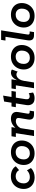

<svg xmlns="http://www.w3.org/2000/svg" viewBox="1365 -1988 634 3404"><g transform="rotate(-90 1682.0 -286.0)"><path d="M241 11Q179 11 132.5 -13Q86 -37 60 -80.5Q34 -124 34 -182Q34 -244 60.5 -295.5Q87 -347 137 -378.5Q187 -410 257 -410Q319 -410 366.5 -387Q414 -364 436 -323L368 -265Q352 -294 324 -309.5Q296 -325 259 -325Q220 -325 191.5 -306.5Q163 -288 148 -256Q133 -224 133 -183Q133 -134 163 -104Q193 -74 246 -74Q283 -74 313 -88.5Q343 -103 364 -125L405 -54Q376 -23 331.5 -6Q287 11 241 11Z M665 10Q603 10 556.5 -14Q510 -38 484.5 -81Q459 -124 459 -182Q459 -243 486 -294.5Q513 -346 564 -377.5Q615 -409 687 -409Q749 -409 795.5 -385Q842 -361 867.5 -318Q893 -275 893 -217Q893 -156 866 -104.5Q839 -53 788.5 -21.5Q738 10 665 10ZM666 -74Q707 -74 735.5 -92Q764 -110 779 -142.5Q794 -175 794 -217Q794 -267 765 -296Q736 -325 686 -325Q646 -325 617 -307Q588 -289 573 -257Q558 -225 558 -182Q558 -132 587 -103Q616 -74 666 -74Z M972 0 1023 -322H956L968 -399H1130L1111 -279L1104 -309Q1138 -359 1183 -384Q1228 -409 1280 -409Q1342 -409 1375 -376.5Q1408 -344 1397 -279L1370 -119Q1366 -97 1372 -87Q1378 -77 1400 -77H1422L1410 0H1355Q1300 0 1278.5 -28Q1257 -56 1266 -109L1291 -256Q1297 -291 1283 -306.5Q1269 -322 1237 -322Q1198 -322 1164 -298.5Q1130 -275 1105 -228L1120 -287L1074 0Z M1643 10Q1570 10 1541 -32.5Q1512 -75 1521 -133L1551 -322H1484L1496 -399H1563L1584 -530L1689 -548L1665 -399H1771L1759 -322H1653L1626 -151Q1620 -114 1633 -95.5Q1646 -77 1680 -77Q1694 -77 1707.5 -82Q1721 -87 1731 -93L1744 -17Q1722 -3 1696 3.5Q1670 10 1643 10Z M1820 0 1871 -322H1804L1816 -399H1978L1955 -254L1948 -264Q1970 -325 1995 -356Q2020 -387 2046 -398Q2072 -409 2094 -409Q2130 -409 2151 -391L2114 -289Q2103 -301 2090 -306.5Q2077 -312 2061 -312Q2040 -312 2017 -298Q1994 -284 1976 -254Q1958 -224 1950 -177L1922 0Z M2358 10Q2296 10 2249.5 -14Q2203 -38 2177.5 -81Q2152 -124 2152 -182Q2152 -243 2179 -294.5Q2206 -346 2257 -377.5Q2308 -409 2380 -409Q2442 -409 2488.5 -385Q2535 -361 2560.5 -318Q2586 -275 2586 -217Q2586 -156 2559 -104.5Q2532 -53 2481.5 -21.5Q2431 10 2358 10ZM2359 -74Q2400 -74 2428.5 -92Q2457 -110 2472 -142.5Q2487 -175 2487 -217Q2487 -267 2458 -296Q2429 -325 2379 -325Q2339 -325 2310 -307Q2281 -289 2266 -257Q2251 -225 2251 -182Q2251 -132 2280 -103Q2309 -74 2359 -74Z M2759 0Q2704 0 2682.5 -29Q2661 -58 2670 -116L2732 -506H2665L2677 -583H2846L2773 -120Q2769 -97 2775 -87Q2781 -77 2803 -77H2827L2815 0Z M3102 10Q3040 10 2993.5 -14Q2947 -38 2921.5 -81Q2896 -124 2896 -182Q2896 -243 2923 -294.5Q2950 -346 3001 -377.5Q3052 -409 3124 -409Q3186 -409 3232.5 -385Q3279 -361 3304.5 -318Q3330 -275 3330 -217Q3330 -156 3303 -104.5Q3276 -53 3225.5 -21.5Q3175 10 3102 10ZM3103 -74Q3144 -74 3172.5 -92Q3201 -110 3216 -142.5Q3231 -175 3231 -217Q3231 -267 3202 -296Q3173 -325 3123 -325Q3083 -325 3054 -307Q3025 -289 3010 -257Q2995 -225 2995 -182Q2995 -132 3024 -103Q3053 -74 3103 -74Z"/></g></svg>

Font: Rokkitt SemiBold
Style: Italic
Weight: 600
Italic angle: -9°
Designer: Vernon Adams
Foundry: Vernon Adams
Version: Version 3.103